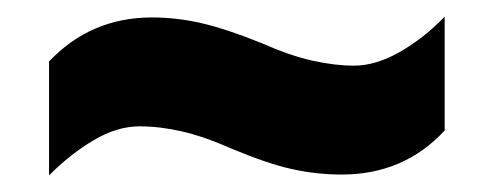

<svg xmlns="http://www.w3.org/2000/svg" viewBox="-20 -468 594 231"><path d="M259 -289Q225 -304 198.5 -310Q172 -316 148 -316Q121 -316 93 -299.5Q65 -283 39 -257V-394Q89 -447 163 -447Q193 -447 223 -440Q253 -433 295 -416Q329 -401 356 -395Q383 -389 406 -389Q432 -389 461 -405.5Q490 -422 515 -448V-311Q466 -258 391 -258Q361 -258 331.5 -264.5Q302 -271 259 -289Z"/></svg>

Font: Noto Sans Myanmar UI SemiCondensed Black
Style: Regular
Weight: 900
Width: 4
Designer: Monotype Design Team
Foundry: Monotype Imaging Inc.
Version: Version 2.103; ttfautohint (v1.8.4.7-5d5b)